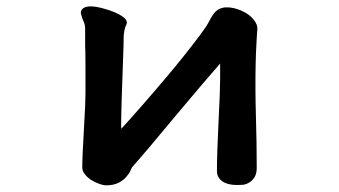

<svg xmlns="http://www.w3.org/2000/svg" viewBox="-20 -505 1040 589"><path d="M669.9 -482.4Q671.9 -482.4 677.2 -482.4Q696.8 -482.4 719.7 -472.7Q748 -460.4 761.7 -439.9Q769.5 -428.7 769.5 -418Q769.5 -416.5 769 -409.7Q768.6 -402.8 767.6 -389.2Q764.6 -335 764.2 -306.6Q762.7 -229 765.1 -147.7Q767.6 -66.4 767.6 11.7Q767.1 30.3 759.3 41Q752.4 50.8 742.4 56.2Q732.4 61.5 723.1 62Q713.9 62.5 708 62.5Q672.4 62.5 656.2 46.4Q645.5 35.6 645.5 20Q645.5 -32.2 650.4 -131.3Q655.3 -228.5 655.3 -260.7V-310.1Q649.9 -303.7 600.1 -246.1Q544.4 -180.2 528.3 -161.1Q455.1 -73.2 438.5 -53.7Q402.8 -11.7 385.3 7.8Q383.3 10.7 380.1 18.6Q377 26.4 368.2 36.6Q359.4 47.4 344.7 55.2Q329.1 63.5 305.7 63.5Q296.4 63.5 284.7 59.1Q255.9 48.8 241.7 31.2Q232.4 20.5 232.4 8.8Q232.4 -25.9 237.3 -105.5Q242.2 -184.6 242.2 -223.6V-297.4Q242.2 -328.1 241.9 -343Q241.7 -357.9 241.2 -364.7Q241.2 -378.4 241.2 -388.7V-418Q241.2 -428.2 236.6 -438.7Q231.9 -449.2 230 -457.5Q228 -462.4 228 -466.3Q228 -473.1 232.9 -477.5Q235.4 -480 238.8 -481.9Q247.1 -485.4 258.3 -485.4Q274.4 -485.4 296.9 -479Q337.9 -468.3 359.4 -451.7Q369.1 -443.8 369.1 -436Q369.1 -432.6 367.2 -428.7Q363.8 -422.9 361.6 -411.1Q359.4 -399.4 359.4 -391.1Q359.4 -372.1 357.9 -334.5Q351.6 -165.5 351.6 -121.1Q351.6 -115.2 352.1 -109.9Q414.6 -178.2 494.1 -272.5Q546.9 -335 593.3 -397Q606 -414.1 610.4 -420.9Q618.2 -432.6 623 -442.4Q632.3 -460.4 641.1 -469.2Q644 -472.2 647.5 -474.6Q655.3 -480 669.9 -482.4Z"/></svg>

Font: Bakudai
Style: Bold
Weight: 700
Version: Version 1.48